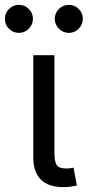

<svg xmlns="http://www.w3.org/2000/svg" viewBox="-63 -766 360 789"><path d="M198.2 2.9Q134.8 2.9 104.2 -28.6Q73.7 -60.1 73.7 -120.1V-539.1H160.6V-139.2Q160.6 -102.5 169.9 -88.1Q179.2 -73.7 207.5 -73.7Q219.2 -73.7 226.3 -74.7Q233.4 -75.7 239.3 -77.1L252.9 -3.4Q242.7 -1 228 1Q213.4 2.9 198.2 2.9ZM220.2 -630.9Q196.3 -630.9 179.2 -647.9Q162.1 -665 162.1 -689Q162.1 -712.4 179.2 -729.2Q196.3 -746.1 220.2 -746.1Q243.7 -746.1 260.5 -729.2Q277.3 -712.4 277.3 -689Q277.3 -665 260.5 -647.9Q243.7 -630.9 220.2 -630.9ZM14.6 -630.9Q-9.3 -630.9 -26.1 -647.9Q-43 -665 -43 -689Q-43 -712.4 -25.9 -729.2Q-8.8 -746.1 14.6 -746.1Q38.6 -746.1 55.4 -729.2Q72.3 -712.4 72.3 -689Q72.3 -665 55.4 -647.9Q38.6 -630.9 14.6 -630.9Z"/></svg>

Font: Inter 18pt
Style: Regular
Weight: 400
Designer: Rasmus Andersson
Foundry: rsms
Version: Version 4.001;git-66647c0bb